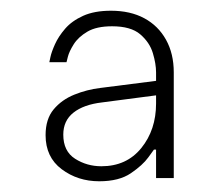

<svg xmlns="http://www.w3.org/2000/svg" viewBox="-20 -770 417 358"><path d="M277 -620V-593L170 -579Q136 -575 117 -560Q98 -545 98 -519Q98 -488 120 -474Q142 -460 169 -460Q216 -460 243.5 -494Q271 -528 271 -577V-635Q271 -651 265 -671Q259 -691 241.5 -706Q224 -721 189 -721Q160 -721 143 -711Q126 -701 117.5 -687.5Q109 -674 106.5 -664Q104 -654 104 -654H72Q72 -654 74 -663.5Q76 -673 82.5 -687.5Q89 -702 101.5 -716.5Q114 -731 135 -740.5Q156 -750 187 -750Q223 -750 249 -736Q275 -722 289.5 -696Q304 -670 304 -635V-438H271V-491H267Q267 -491 256.5 -476.5Q246 -462 224 -447Q202 -432 165 -432Q125 -432 95 -454.5Q65 -477 65 -518Q65 -548 80 -566Q95 -584 118.5 -593.5Q142 -603 167 -606Z"/></svg>

Font: Be Vietnam Pro Variable Thin
Style: Regular
Weight: 100
Designer: Lam Bao, Tony Le, Vietanh Nguyen
Foundry: Yellow Type Foundry
Version: Version 1.002